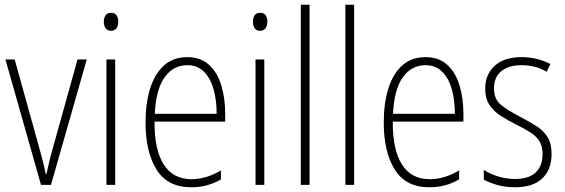

<svg xmlns="http://www.w3.org/2000/svg" viewBox="-20 -780 2385 810"><path d="M153 0 3 -529H42L144 -162Q152 -133 159.5 -104.5Q167 -76 173 -46H176Q182 -73 188.5 -101Q195 -129 204 -159L307 -529H346L195 0Z M449 -726Q465 -726 472 -715Q479 -704 479 -689Q479 -671 471 -660.5Q463 -650 448 -650Q433 -650 425.5 -661Q418 -672 418 -688Q418 -704 425 -715Q432 -726 449 -726ZM466 -529V0H429V-529Z M770 -539Q827 -539 862.5 -506Q898 -473 914 -418.5Q930 -364 930 -300V-267H632Q631 -149 670.5 -86.5Q710 -24 788 -24Q850 -24 912 -61V-23Q884 -7 853.5 1.5Q823 10 786 10Q687 10 640.5 -64.5Q594 -139 594 -263Q594 -345 613.5 -407Q633 -469 672 -504Q711 -539 770 -539ZM770 -505Q711 -505 674.5 -454Q638 -403 633 -300H894Q894 -357 881 -403.5Q868 -450 840.5 -477.5Q813 -505 770 -505Z M1078 -726Q1094 -726 1101 -715Q1108 -704 1108 -689Q1108 -671 1100 -660.5Q1092 -650 1077 -650Q1062 -650 1054.5 -661Q1047 -672 1047 -688Q1047 -704 1054 -715Q1061 -726 1078 -726ZM1095 -529V0H1058V-529Z M1286 0H1249V-760H1286Z M1474 0H1437V-760H1474Z M1775 -539Q1832 -539 1867.5 -506Q1903 -473 1919 -418.5Q1935 -364 1935 -300V-267H1637Q1636 -149 1675.5 -86.5Q1715 -24 1793 -24Q1855 -24 1917 -61V-23Q1889 -7 1858.5 1.5Q1828 10 1791 10Q1692 10 1645.5 -64.5Q1599 -139 1599 -263Q1599 -345 1618.5 -407Q1638 -469 1677 -504Q1716 -539 1775 -539ZM1775 -505Q1716 -505 1679.5 -454Q1643 -403 1638 -300H1899Q1899 -357 1886 -403.5Q1873 -450 1845.5 -477.5Q1818 -505 1775 -505Z M2307 -130Q2307 -65 2268 -27.5Q2229 10 2152 10Q2110 10 2076.5 0Q2043 -10 2021 -22V-63Q2048 -46 2082 -35.5Q2116 -25 2152 -25Q2212 -25 2240.5 -53Q2269 -81 2269 -130Q2269 -163 2256 -184Q2243 -205 2218 -221Q2193 -237 2159 -254Q2121 -273 2091.5 -292Q2062 -311 2044.5 -338Q2027 -365 2027 -407Q2027 -465 2066.5 -502Q2106 -539 2180 -539Q2215 -539 2246 -531Q2277 -523 2302 -510L2286 -477Q2241 -505 2179 -505Q2127 -505 2095.5 -480Q2064 -455 2064 -407Q2064 -362 2093 -338Q2122 -314 2175 -287Q2211 -268 2241.5 -249Q2272 -230 2289.5 -202.5Q2307 -175 2307 -130Z"/></svg>

Font: Noto Sans Sinhala Condensed ExtraLight
Style: Regular
Weight: 200
Width: 3
Designer: Jelle Bosma - Monotype Design Team
Foundry: Monotype Imaging Inc.
Version: Version 2.006; ttfautohint (v1.8.4.7-5d5b)